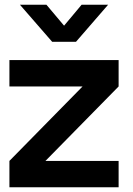

<svg xmlns="http://www.w3.org/2000/svg" viewBox="-20 -795 564 815"><path d="M64.5 -775H177L252 -686L326.5 -775H439L302.5 -617.5H201.5ZM20 0V-112L330.5 -428H20V-540H483.5V-428L173 -112H483.5V0Z"/></svg>

Font: Vela Sans Bd
Style: Bold
Weight: 700
Designer: Principal design: Mikhail Sharanda - project Manrope.
Design modification: Ravid Balaliev
Foundry: Mikhail Sharanda
Version: Version 1.001